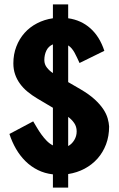

<svg xmlns="http://www.w3.org/2000/svg" viewBox="-20 -817 548 884"><path d="M223.6 -14.2Q185.5 -18.6 153.8 -34.4Q122.1 -50.3 97.2 -75Q72.3 -99.6 53.7 -131.6Q35.2 -163.6 23.4 -200.2L132.8 -258.3Q141.1 -244.6 150.4 -228.8Q159.7 -212.9 170.7 -197.8Q181.6 -182.6 194.6 -169.2Q207.5 -155.8 223.6 -147.5V-320.8L151.9 -363.3Q127.4 -377.9 107.2 -394.5Q86.9 -411.1 72.3 -431.2Q57.6 -451.2 49.6 -474.4Q41.5 -497.6 41.5 -525.4Q41.5 -566.9 55.2 -602.5Q68.8 -638.2 93 -665.3Q117.2 -692.4 150.6 -709.7Q184.1 -727.1 223.6 -732.9V-796.9H293.9V-732.9Q353.5 -724.6 396.2 -686.5Q439 -648.4 460.4 -583L346.2 -526.9Q340.3 -539.6 334.7 -551.8Q329.1 -564 323.2 -574.5Q317.4 -585 310.3 -593.5Q303.2 -602.1 293.9 -607.9V-439L351.1 -405.8Q391.1 -382.3 416.3 -359.1Q441.4 -335.9 455.8 -314Q470.2 -292 475.8 -271.7Q481.4 -251.5 482.4 -234.9Q482.4 -189.9 468.3 -152.6Q454.1 -115.2 429 -86.9Q403.8 -58.6 369.4 -40.3Q335 -22 293.9 -15.6V46.9H223.6ZM184.1 -540.5Q184.1 -520.5 196.3 -505.4Q208.5 -490.2 223.6 -480.5V-612.8Q203.1 -604 193.6 -584.2Q184.1 -564.5 184.1 -540.5ZM333 -211.9Q333 -233.9 321.8 -250.2Q310.5 -266.6 293.9 -278.8V-144.5Q311 -153.8 322 -172.1Q333 -190.4 333 -211.9Z"/></svg>

Font: Francois One
Style: Regular
Weight: 400
Designer: Vernon Adams
Foundry: vernon adams
Version: Version 1.000